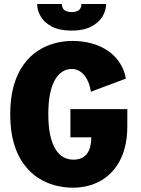

<svg xmlns="http://www.w3.org/2000/svg" viewBox="-20 -906 690 938"><path d="M336 11Q291.5 11 247.5 -0.8Q203.5 -12.5 164.5 -38.2Q125.5 -64 95 -105.8Q64.5 -147.5 47.2 -207.5Q30 -267.5 30 -348Q30 -428 47.2 -487.8Q64.5 -547.5 94.5 -589.2Q124.5 -631 163.2 -656.8Q202 -682.5 245.8 -694.2Q289.5 -706 334 -706Q384.5 -706 428.5 -693.8Q472.5 -681.5 507 -658Q541.5 -634.5 564.2 -600.2Q587 -566 595 -522L424 -458Q421 -479.5 413.8 -499.2Q406.5 -519 394.8 -534.8Q383 -550.5 366.8 -559.8Q350.5 -569 330 -569Q312 -569 295.2 -561.5Q278.5 -554 264 -537.8Q249.5 -521.5 238.8 -495.8Q228 -470 222 -433.2Q216 -396.5 216 -348Q216 -287.5 225.5 -245Q235 -202.5 251.5 -176.2Q268 -150 290.2 -138Q312.5 -126 338 -126Q362.5 -126 379.2 -134Q396 -142 406.2 -156.8Q416.5 -171.5 421.2 -191.2Q426 -211 426 -235H324V-373H602V-289Q602 -228 588.5 -179.8Q575 -131.5 550.5 -95.8Q526 -60 492.8 -36.2Q459.5 -12.5 419.8 -0.8Q380 11 336 11ZM329.5 -756.5Q270.5 -756.5 233.5 -776Q196.5 -795.5 179 -825.5Q161.5 -855.5 161.5 -886.5H282.5Q282.5 -871 289.2 -862.5Q296 -854 307 -850.5Q318 -847 330.5 -847Q343 -847 353.8 -850.5Q364.5 -854 371 -862.5Q377.5 -871 377.5 -886.5H498.5Q498.5 -855.5 480.8 -825.5Q463 -795.5 425.5 -776Q388 -756.5 329.5 -756.5Z"/></svg>

Font: Trispace Thin ExtraBold
Style: Regular
Weight: 800
Version: Version 1.210